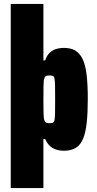

<svg xmlns="http://www.w3.org/2000/svg" viewBox="-20 -763 494 982"><path d="M35 199V-743H202V-454H211Q219 -478 233 -492Q247 -506 266 -512Q285 -518 307 -518Q342 -518 365 -504.5Q388 -491 402.5 -461Q417 -431 423 -380.5Q429 -330 429 -256Q429 -186 423.5 -135.5Q418 -85 405 -53.5Q392 -22 368 -7Q344 8 307 8Q272 8 248 -6.5Q224 -21 211 -52H202V199ZM232 -133Q243 -133 249.5 -135Q256 -137 258.5 -148Q261 -159 261.5 -184Q262 -209 262 -255Q262 -301 261.5 -326Q261 -351 258.5 -362Q256 -373 249.5 -375Q243 -377 232 -377Q219 -377 213 -372.5Q207 -368 204 -352Q203 -346 202.5 -321Q202 -296 202 -255Q202 -214 202.5 -190.5Q203 -167 204 -161Q207 -143 213 -138Q219 -133 232 -133Z"/></svg>

Font: Saira Condensed Black
Style: Regular
Weight: 900
Width: 3
Designer: Hector Gatti with collaboration of the Omnibus-Type team
Foundry: Omnibus-Type
Version: Version 1.101